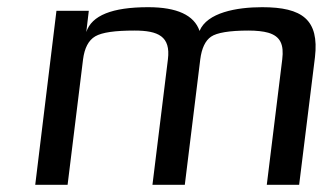

<svg xmlns="http://www.w3.org/2000/svg" viewBox="-20 -514 930 534"><path d="M709 -494C638 -494 556 -479 535 -428C520 -472 472 -494 392 -494C292 -494 235 -471 220 -425L227 -484H137L78 0H168L211 -349C215 -380 226 -402 245 -413C264 -424 300 -429 354 -429C420 -429 455 -413 447 -349L404 0H494L537 -349C541 -380 551 -401 567 -412C583 -423 618 -429 671 -429C693 -429 712 -427 726 -423C760 -413 770 -390 765 -349L722 0H812L856 -355C868 -459 821 -494 709 -494Z"/></svg>

Font: Gamestation Text
Style: Italic
Weight: 400
Designer: Jonas Hecksher
Foundry: Jonas Hecksher, Playtypeª, e-types AS
Version: Version 1.003